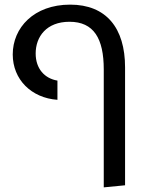

<svg xmlns="http://www.w3.org/2000/svg" viewBox="-20 -598 640 829"><path d="M228 -167V-250C173 -259 134 -301 134 -367C134 -440 181 -504 280 -504C385 -504 428 -432 428 -298V211L520 202V-307C520 -478 438 -578 283 -578C126 -578 35 -478 35 -363C35 -255 115 -175 228 -167Z"/></svg>

Font: FiraGO Unicode
Style: Regular
Weight: 400
Designer: bBox Type
Foundry: bBox Type GmbH
Version: Version 1.001;PS 001.001;hotconv 1.0.88;makeotf.lib2.5.64775